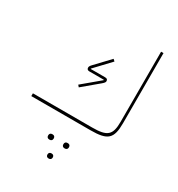

<svg xmlns="http://www.w3.org/2000/svg" viewBox="-240 -895 1276 1375"><g transform="rotate(30 398.0 -207.5)"><path d="M432 205H436C448 205 457 198 457 183C457 168 448 161 436 161H432C420 161 411 168 411 183C411 198 420 205 432 205ZM369 325H373C384 325 393 318 393 304C393 290 384 283 373 283H369C358 283 349 290 349 304C349 318 358 325 369 325ZM306 205H310C322 205 331 198 331 183C331 168 322 161 310 161H306C294 161 285 168 285 183C285 198 294 205 306 205ZM40 0H530C671 0 706 -32 706 -161V-740H686V-161C686 -51 655 -23 530 -23H40ZM303 -224 433 -333C448 -346 453 -353 453 -361C453 -375 446 -381 430 -381H312L311 -384L432 -512L417 -526L307 -410C295 -398 290 -389 290 -381C290 -367 298 -361 312 -361H431L432 -358L290 -239Z"/></g></svg>

Font: IBM Plex Arabic Thin
Style: Regular
Weight: 100
Designer: Mike Abbink, Paul van der Laan, Pieter van Rosmalen, Wael Morcos, Khajak Apelian
Foundry: Bold Monday
Version: Version 1.0